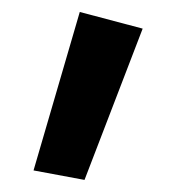

<svg xmlns="http://www.w3.org/2000/svg" viewBox="-20 -133 316 316"><path d="M119.1 163.1 35.2 147.5 111.3 -113.3 214.8 -85.9Z"/></svg>

Font: Sen SemiBold
Style: Regular
Weight: 600
Designer: Kosal Sen, Philatype
Foundry: Philatype
Version: Version 2.000;gftools[0.9.31]